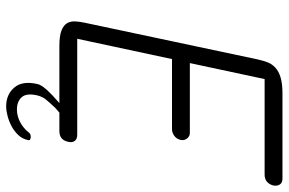

<svg xmlns="http://www.w3.org/2000/svg" viewBox="-177 -587 938 624"><g transform="rotate(90 292.0 -275.0)"><path d="M560 -724Q574 -724 579.5 -715.5Q585 -707 583 -695Q580 -682 571 -674Q562 -666 548 -666H237L185 -423H412Q423 -423 430 -414Q437 -405 435 -394Q432 -380 421.5 -372.5Q411 -365 400 -365H172L106 -57H418Q432 -57 438 -49Q444 -41 441 -28Q435 1 406 1H346Q343 3 338 8Q333 13 330 15Q315 31 304.5 43.5Q294 56 290 73Q282 108 296 123.5Q310 139 336 139Q357 139 377 128.5Q397 118 411 100Q415 94 426 94Q428 94 430.5 95Q433 96 435 97Q435 99 435.5 100.5Q436 102 435 104Q431 122 418.5 135Q406 148 390 156.5Q374 165 356.5 169.5Q339 174 326 174Q287 174 264.5 147.5Q242 121 253 73Q255 61 271.5 42.5Q288 24 315 1H130Q97 1 80 -5.5Q63 -12 56 -23Q49 -34 49.5 -49Q50 -64 54 -82L173 -643Q177 -661 182.5 -675.5Q188 -690 200 -701Q212 -712 232 -718Q252 -724 284 -724Z"/></g></svg>

Font: VDS
Style: Thin Italic
Weight: 100
Width: 0
Designer: artmaker
Foundry: artmaker
Version: Version 1.000 2012 initial release